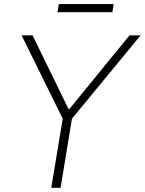

<svg xmlns="http://www.w3.org/2000/svg" viewBox="-20 -896 691 916"><path d="M83 -727.5H135.3L306.6 -376.5H311.5L598.1 -727.5H650.9L323.2 -329.6L269 0H224.6L279.3 -329.6ZM522.5 -876.5 516.1 -837.9H253.9L260.7 -876.5Z"/></svg>

Font: Inter Display Extra Light
Style: Italic
Weight: 200
Italic angle: -9.39999°
Designer: Rasmus Andersson
Foundry: rsms
Version: Version 4.000;git-4fc901f